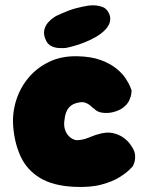

<svg xmlns="http://www.w3.org/2000/svg" viewBox="-20 -712 572 741"><path d="M266 9Q184 5 134 -25.5Q84 -56 60 -107.5Q36 -159 31 -224Q27 -276 42.5 -325Q58 -374 90.5 -412.5Q123 -451 170 -473.5Q217 -496 277 -495Q331 -494 368 -480.5Q405 -467 429 -447.5Q453 -428 465.5 -408.5Q478 -389 483 -376Q488 -363 488 -363Q488 -363 487 -352Q486 -341 479 -325Q472 -309 453 -295Q439 -285 417.5 -279.5Q396 -274 375 -277Q354 -280 343 -293Q341 -293 336.5 -297.5Q332 -302 325.5 -307Q319 -312 309.5 -315.5Q300 -319 288 -317Q268 -314 256.5 -306Q245 -298 239 -286.5Q233 -275 231 -263.5Q229 -252 228 -243Q226 -222 233 -206Q240 -190 252 -181Q264 -172 276 -171Q287 -171 298.5 -173.5Q310 -176 321.5 -180.5Q333 -185 342 -188.5Q351 -192 356 -193Q390 -204 415 -198.5Q440 -193 457.5 -180Q475 -167 484 -153Q501 -130 501.5 -111.5Q502 -93 497.5 -82Q493 -71 493 -71Q493 -71 480.5 -58Q468 -45 441 -28Q414 -11 371 0.5Q328 12 266 9ZM234 -527Q234 -527 225 -526.5Q216 -526 203.5 -527Q191 -528 178.5 -534Q166 -540 159 -553Q147 -576 150.5 -594Q154 -612 165 -624.5Q176 -637 186 -643.5Q196 -650 196 -650Q245 -673 272.5 -680Q300 -687 319 -690Q319 -690 328 -691Q337 -692 350 -691Q363 -690 376 -685Q389 -680 397 -667Q406 -652 405.5 -639Q405 -626 400 -616.5Q395 -607 390 -601.5Q385 -596 385 -596Q369 -580 347.5 -568Q326 -556 304 -547.5Q282 -539 263.5 -534Q245 -529 234 -527Z"/></svg>

Font: Sour Gummy Black
Style: Regular
Weight: 900
Designer: Stefie Justprince
Foundry: Eifetstype
Version: Version 1.000